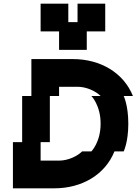

<svg xmlns="http://www.w3.org/2000/svg" viewBox="-20 -1020 740 1040"><path d="M525 -500H475C475 -500 525 -450 525 -350C525 -250 475 -200 475 -200H425C400 -175 350 -150 300 -150H200V-250H250V-500H300V-550H400C450 -550 500 -525 525 -500ZM50 0H275C425 0 550 -75 600 -200H650C650 -200 675 -250 675 -350C675 -450 650 -500 650 -500H700C650 -625 525 -700 375 -700H150V-500H100V-250H50ZM200 -850H300V-750H450V-850H550V-1000H400V-900H350V-1000H200Z"/></svg>

Font: LS-VG5000 Bold Shifted
Style: Regular
Weight: 400
Designer: Justin Bihan, 2021
Foundry: Justin Bihan, 2021
Version: Version 1.000;Glyphs 3.1.2 (3151)